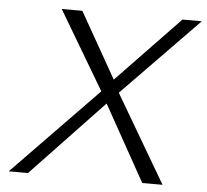

<svg xmlns="http://www.w3.org/2000/svg" viewBox="-51 -749 864 802"><g transform="rotate(5 381.5 -347.5)"><path d="M14.2 0 370.1 -366.2V-367.2L175.8 -694.8H262.2L418 -419.9L682.1 -694.8H763.2L443.8 -367.2L659.2 0H574.2L397 -317.9L95.2 0Z"/></g></svg>

Font: CMU Bright
Style: Oblique
Weight: 500
Italic angle: -12°
Version: Version 0.7.0